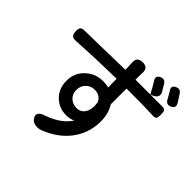

<svg xmlns="http://www.w3.org/2000/svg" viewBox="-203 -1040 1311 1311"><g transform="rotate(45 452.5 -384.5)"><path d="M311 50Q285 48 272 35Q245 8 256 -14Q265 -34 305 -45Q418 -86 466 -161Q436 -147 400 -147Q335 -147 288 -190Q236 -238 236 -317Q236 -392 290 -442Q342 -491 417 -491Q448 -491 470 -484L469 -567Q264 -564 86 -553Q63 -552 53 -562.5Q43 -573 42 -598Q41 -623 49 -634Q57 -645 80 -645Q128 -646 244 -648Q399 -652 468 -653Q468 -680 466 -702Q466 -705 466 -707Q462 -741 473 -757Q485 -773 517 -773Q547 -773 558 -756Q568 -741 565 -709Q565 -706 565 -703Q564 -691 564 -654H636H708Q705 -659 700 -668Q674 -716 659 -739Q638 -772 675 -788Q704 -800 721 -774Q723 -771 726 -766Q743 -738 751 -724Q762 -706 756 -689Q750 -672 729 -663L709 -654Q766 -654 823 -654Q844 -654 851 -643Q856 -634 856 -609Q856 -582 852 -575Q846 -563 825 -564Q748 -568 564 -568Q564 -492 564 -416Q599 -361 599 -286Q599 -185 547 -105Q484 -7 355 44Q334 52 311 50ZM417 -232Q457 -232 477 -264Q501 -300 491 -364Q468 -409 417 -409Q381 -409 355 -385Q328 -359 328 -319Q328 -279 355 -255Q379 -232 417 -232ZM815 -712Q810 -722 798 -742Q794 -750 784 -766Q760 -799 799 -815Q826 -827 843 -803Q854 -787 875 -754Q879 -747 881 -744Q900 -711 865 -695Q832 -680 815 -712Z"/></g></svg>

Font: GenSenRounded JP M
Style: Regular
Weight: 500
Version: Version 1.501;PS 1;hotconv 16.6.51;makeotf.lib2.5.65220